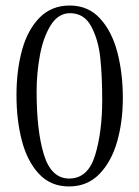

<svg xmlns="http://www.w3.org/2000/svg" viewBox="-20 -671 507 699"><path d="M40 -324.7Q40 -415 60.3 -488.8Q80.6 -562.5 124 -606.7Q167.5 -650.9 233.9 -650.9Q300.8 -650.9 344 -604Q387.2 -557.1 407.2 -481Q427.2 -404.8 427.2 -314Q427.2 -228.5 406.5 -155.5Q385.7 -82.5 341.8 -37.4Q297.9 7.8 231 7.8Q164.6 7.8 121.8 -38.1Q79.1 -84 59.6 -158.9Q40 -233.9 40 -324.7ZM231.9 -21Q300.3 -21 326.2 -105.7Q352.1 -190.4 352.1 -307.6Q352.1 -393.1 345.2 -459.2Q338.4 -525.4 312.5 -574.2Q286.6 -623 234.9 -623Q192.4 -623 165 -579.6Q137.7 -536.1 125.5 -470.7Q113.3 -405.3 113.3 -337.9Q113.3 -193.4 140.1 -107.2Q167 -21 231.9 -21Z"/></svg>

Font: JuniusX Light
Style: Regular
Weight: 300
Designer: Peter S. Baker
Foundry: Briery Creek Software
Version: Version 1.008